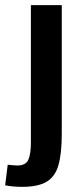

<svg xmlns="http://www.w3.org/2000/svg" viewBox="-70 -520 310 746"><path d="M170 -500V0Q170 77 157 122Q144 167 110.5 186.5Q77 206 17 206Q-21 206 -50 200L-40 120Q-29 121 -20.5 122Q-12 123 -3 123Q30 123 40 101Q50 79 50 33V-500Z"/></svg>

Font: Epunda Sans SemiBold
Style: Regular
Weight: 600
Designer: Simon Atzbach
Foundry: typofactur
Version: Version 2.204; ttfautohint (v1.8.4.7-5d5b)